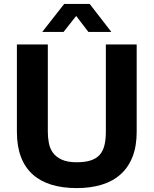

<svg xmlns="http://www.w3.org/2000/svg" viewBox="-20 -940 781 976"><path d="M674.8 -270Q674.8 -197.8 654.1 -144Q633.3 -90.3 594 -54.7Q554.7 -19 498.3 -1.5Q441.9 16.1 370.1 16.1Q297.9 16.1 241.2 -1.2Q184.6 -18.6 145.5 -54Q106.4 -89.4 86.2 -143.1Q65.9 -196.8 65.9 -270V-713.9H223.1V-270Q223.1 -241.2 228.3 -213.4Q233.4 -185.5 249 -163.8Q264.6 -142.1 293.7 -128.7Q322.8 -115.2 370.1 -115.2Q412.1 -115.2 440.4 -124.3Q468.8 -133.3 486.1 -152.3Q503.4 -171.4 510.7 -200.7Q518.1 -230 518.1 -270V-713.9H674.8ZM436 -919.9 545.9 -777.8H429.2L367.2 -858.9L303.2 -777.8H194.8L306.2 -919.9Z"/></svg>

Font: XB Khoramshahr
Style: Bold
Weight: 700
Designer: Behnam
Foundry: Irmug
Version: Version 8.005 2009